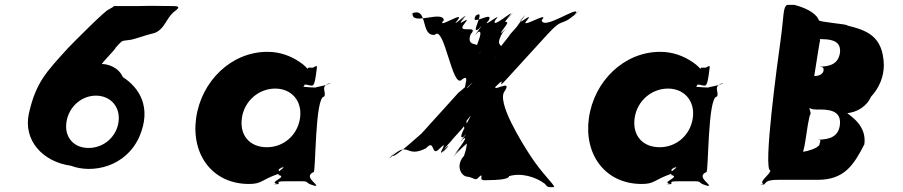

<svg xmlns="http://www.w3.org/2000/svg" viewBox="-20 -741 3712 789"><path d="M691 -689C704 -700 731 -716 693 -716C627 -716 621 -718 544 -716H447C449 -713 432 -706 427 -702C416 -702 283 -568 260 -544C170 -445 128 -403 99 -276C74 -165 155 -76 271 -60C360 -26 498 -55 553 -180C605 -301 551 -382 485 -424C467 -465 423 -478 399 -478C395 -478 456 -542 454 -542C452 -542 458 -548 469 -560C481 -572 479 -571 490 -574C496 -574 510 -577 520 -578C543 -583 572 -595 617 -606C657 -624 660 -659 691 -689ZM253 -239C262 -302 315 -348 374 -348C434 -348 476 -302 467 -239C458 -178 406 -133 344 -133C282 -133 244 -178 253 -239Z M786 -256C765 -106 853 15 1003 15C1056 15 1052 -1 1122 -26C1141 -34 1105 -45 1146 -53C1155 -53 1107 -55 1145 -55C1149 -47 1099 -30 1135 -19C1144 -19 1097 -18 1135 -18C1143 -8 1087 9 1118 14C1127 14 1083 16 1121 16C1136 11 1105 4 1153 4H1225C1251 4 1233 14 1278 23C1287 23 1242 22 1280 22C1280 12 1228 -16 1269 -34C1278 -34 1274 -344 1312 -344C1324 -362 1291 -389 1339 -399C1348 -399 1299 -400 1337 -400C1336 -391 1260 -381 1280 -381C1280 -381 1220 -383 1227 -386C1239 -395 1225 -404 1221 -402C1220 -395 1219 -393 1240 -393C1265 -389 1270 -377 1278 -431C1285 -482 1285 -471 1266 -463C1244 -463 1246 -464 1245 -458C1241 -460 1234 -472 1209 -488C1174 -511 1131 -528 1079 -528C929 -528 807 -406 786 -256ZM974 -256C984 -327 1044 -377 1111 -377C1177 -377 1223 -327 1213 -256C1203 -186 1146 -136 1077 -136C1005 -136 964 -186 974 -256Z M2157 -105C2130 -147 2016 -325 2055 -368C2088 -421 1989 -352 2022 -393C2058 -438 1980 -349 2022 -390C2067 -435 2013 -362 2061 -415C2100 -458 2189 -555 2228 -598C2300 -677 2280 -625 2349 -687C2391 -726 2309 -646 2348 -689C2355 -717 2212 -615 2206 -658C2245 -701 2107 -615 2146 -658C2180 -701 2088 -619 2127 -666C2166 -709 2082 -623 2123 -664C2163 -705 2079 -604 2114 -643C2153 -686 2036 -555 2075 -598C2092 -616 1988 -492 2016 -512C2055 -555 1983 -467 2019 -512C2072 -576 2002 -532 2046 -608C2085 -651 2013 -575 2048 -621C2093 -679 2026 -623 2076 -676C2115 -719 2035 -635 2074 -678C2103 -712 1994 -615 2015 -658C2054 -701 1950 -615 1989 -658C2010 -701 1905 -626 1936 -678C1975 -721 1895 -633 1934 -676C1982 -709 1909 -596 1946 -621C1985 -664 1906 -567 1945 -610C1980 -622 1901 -495 1945 -517C1984 -560 1909 -475 1948 -518C1983 -583 1889 -532 1914 -600C1953 -643 1851 -598 1888 -643C1926 -689 1843 -617 1885 -664C1924 -707 1844 -623 1883 -666C1919 -705 1825 -616 1860 -658C1897 -702 1765 -615 1804 -658C1799 -701 1665 -631 1676 -689C1715 -732 1635 -643 1674 -686C1741 -714 1706 -590 1767 -598C1806 -641 1839 -371 1878 -414C1923 -448 1864 -345 1909 -390C1951 -431 1873 -348 1909 -393C1943 -434 1841 -335 1872 -369L1711 -191C1718 -199 1586 -76 1593 -104C1632 -147 1551 -62 1593 -101C1661 -163 1647 -89 1731 -132C1770 -175 1749 -89 1788 -132C1832 -175 1765 -84 1806 -124C1845 -167 1771 -82 1810 -125C1849 -172 1776 -98 1820 -146C1859 -189 1818 -145 1857 -188C1917 -253 1860 -200 1911 -262C1948 -307 1866 -222 1908 -262C1935 -288 1849 -162 1884 -178C1923 -221 1844 -127 1883 -170C1920 -195 1826 -81 1855 -115C1894 -158 1818 -69 1857 -112C1907 -165 1937 -177 1930 -177C1905 -177 1929 -176 1915 -160C1919 -144 1946 -133 1956 -140C1958 -156 1959 -159 1943 -159C1918 -169 1912 -196 1912 -198C1910 -182 1911 -192 1901 -208C1895 -253 1896 -291 1867 -311C1843 -311 1841 -310 1865 -266C1898 -203 1910 -166 1887 -101C1849 -59 1877 -15 1901 -15C1927 -11 1932 2 1944 -9C1958 -24 1960 -23 1958 -9C1958 3 1972 -1 1994 -1C2010 -1 2070 -2 2072 -17C2120 -32 2181 -15 2220 15C2230 30 2233 28 2258 28C2254 12 2208 -26 2157 -105Z M2400 -256C2379 -106 2467 15 2617 15C2670 15 2666 -1 2736 -26C2755 -34 2719 -45 2760 -53C2769 -53 2721 -55 2759 -55C2763 -47 2713 -30 2749 -19C2758 -19 2711 -18 2749 -18C2757 -8 2701 9 2732 14C2741 14 2697 16 2735 16C2750 11 2719 4 2767 4H2839C2865 4 2847 14 2892 23C2901 23 2856 22 2894 22C2894 12 2842 -16 2883 -34C2892 -34 2888 -344 2926 -344C2938 -362 2905 -389 2953 -399C2962 -399 2913 -400 2951 -400C2950 -391 2874 -381 2894 -381C2894 -381 2834 -383 2841 -386C2853 -395 2839 -404 2835 -402C2834 -395 2833 -393 2854 -393C2879 -389 2884 -377 2892 -431C2899 -482 2899 -471 2880 -463C2858 -463 2860 -464 2859 -458C2855 -460 2848 -472 2823 -488C2788 -511 2745 -528 2693 -528C2543 -528 2421 -406 2400 -256ZM2588 -256C2598 -327 2658 -377 2725 -377C2791 -377 2837 -327 2827 -256C2817 -186 2760 -136 2691 -136C2619 -136 2578 -186 2588 -256Z M3188 -578C3176 -493 3114 -40 3146 -40C3143 -22 3096 6 3118 16C3118 16 3087 18 3119 18C3130 8 3128 -2 3178 -2H3340C3449 -2 3488 -62 3532 -148C3542 -222 3481 -260 3462 -276C3452 -280 3424 -276 3424 -276H3458C3503 -278 3544 -307 3559 -343C3594 -381 3612 -426 3612 -474C3609 -595 3539 -617 3462 -636C3467 -642 3344 -650 3345 -658C3332 -691 3283 -711 3244 -721H3215C3197 -711 3202 -681 3188 -578ZM3350 -576C3350 -578 3348 -582 3349 -583C3349 -583 3345 -582 3347 -582C3349 -580 3355 -580 3359 -580C3411 -580 3435 -564 3432 -526C3426 -482 3397 -467 3345 -467C3363 -467 3366 -462 3364 -449C3360 -435 3345 -429 3326 -428C3328 -441 3349 -576 3350 -576ZM3290 -165C3293 -185 3305 -272 3311 -272C3312 -281 3304 -298 3306 -302C3306 -302 3299 -299 3305 -299C3308 -295 3318 -291 3333 -291H3352C3408 -291 3438 -274 3431 -225C3425 -184 3396 -167 3340 -167C3359 -167 3349 -161 3347 -145C3336 -131 3304 -121 3280 -117V-115C3280 -119 3286 -136 3290 -165Z"/></svg>

Font: Hussar Przerywany
Style: Obl
Weight: 400
Foundry: Cannot Into Space Fonts
Version: Version 0.982